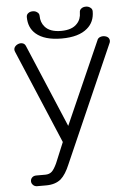

<svg xmlns="http://www.w3.org/2000/svg" viewBox="-59 -901 659 961"><g transform="rotate(-5 271.0 -420.0)"><path d="M37.1 -662.1 235.4 -192.4 192.4 -88.9Q178.7 -59.6 167 -48.8Q154.3 -37.1 133.8 -37.1H88.9Q75.2 -37.1 67.4 -29.3Q59.6 -21.5 59.6 -10.7Q59.6 0 67.4 7.8Q75.2 16.6 88.9 16.6H133.8Q179.7 16.6 208 -6.8Q233.4 -29.3 253.9 -79.1L512.7 -668Q516.6 -679.7 510.7 -689.5Q504.9 -698.2 492.2 -701.2Q479.5 -704.1 468.8 -700.2Q456.1 -696.3 452.1 -683.6L269.5 -270.5L93.8 -686.5Q88.9 -699.2 77.1 -702.1Q66.4 -705.1 54.7 -700.2Q43 -695.3 37.1 -685.5Q31.2 -674.8 37.1 -662.1ZM174.8 -831.1Q174.8 -843.8 164.1 -850.6Q155.3 -857.4 142.6 -857.4Q128.9 -857.4 120.1 -850.6Q110.4 -843.8 110.4 -831.1Q110.4 -777.3 146.5 -746.1Q189.5 -709 275.4 -709Q361.3 -709 404.3 -746.1Q441.4 -777.3 441.4 -831.1Q441.4 -843.8 430.7 -850.6Q421.9 -857.4 409.2 -857.4Q395.5 -857.4 386.7 -850.6Q377 -843.8 377 -831.1Q377 -796.9 356.4 -775.4Q331.1 -747.1 275.4 -747.1Q219.7 -747.1 194.3 -776.4Q174.8 -798.8 174.8 -831.1Z"/></g></svg>

Font: Gulim
Style: Regular
Weight: 400
Version: Version 2.21